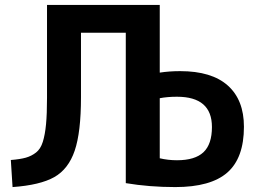

<svg xmlns="http://www.w3.org/2000/svg" viewBox="-20 -750 1050 780"><path d="M491 -617H309V-355Q309 -213 283.5 -138Q258 -63 200.5 -30.5Q143 2 31 10L24 -100Q62 -103 85 -109.5Q108 -116 126.5 -130.5Q145 -145 154 -174Q163 -203 167 -245Q171 -287 171 -353V-730H629V-455Q668 -461 712 -461Q840 -461 905.5 -402.5Q971 -344 971 -235Q971 -108 903.5 -49Q836 10 692 10Q587 10 491 -6ZM629 -351V-107Q663 -99 699 -99Q772 -99 806.5 -131.5Q841 -164 841 -234Q841 -357 699 -357Q660 -357 629 -351Z"/></svg>

Font: M PLUS 1p
Style: Bold
Weight: 700
Version: Version 1.062